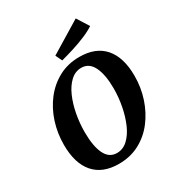

<svg xmlns="http://www.w3.org/2000/svg" viewBox="-185 -888 940 1017"><g transform="rotate(-30 285.5 -379.0)"><path d="M245 12Q146 12 94 -48Q42 -108 42 -221Q42 -292 63 -357Q84 -422 123.5 -473Q163 -524 219 -554Q275 -584 345 -584Q445 -584 497 -524Q549 -464 549 -351Q549 -280 527.5 -215Q506 -150 466.5 -98.5Q427 -47 371 -17.5Q315 12 245 12ZM265 -43Q302 -43 331 -70Q360 -97 379.5 -141.5Q399 -186 409.5 -240Q420 -294 420 -348Q420 -432 396.5 -480.5Q373 -529 325 -529Q288 -529 259 -502Q230 -475 210.5 -430.5Q191 -386 181 -332Q171 -278 171 -224Q171 -139 194 -91Q217 -43 265 -43ZM258 -613 239 -653 431 -770 477 -697Q452 -680 414 -664Q376 -648 334.5 -635Q293 -622 258 -613Z"/></g></svg>

Font: Rasa SemiBold
Style: Italic
Weight: 600
Italic angle: -7.10001°
Designer: Anna Giedrys (Yrsa+Rasa design), David Brezina (Yrsa art-direction, Rasa art-direction, design)
Foundry: Rosetta Type Foundry
Version: Version 2.004